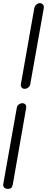

<svg xmlns="http://www.w3.org/2000/svg" viewBox="-40 -852 334 1228"><path d="M127 -160 42 327Q40 336 35 346Q30 356 10 356Q-6 356 -14 346.5Q-22 337 -19 324L67 -160Q69 -176 80.5 -184Q92 -192 103 -192Q114 -192 122 -184Q130 -176 127 -160ZM239 -794 154 -316Q152 -301 141 -292.5Q130 -284 119 -284Q107 -283 99 -292Q91 -301 94 -316L179 -798Q182 -815 193.5 -823.5Q205 -832 215 -832Q226 -832 234.5 -823Q243 -814 239 -794Z"/></svg>

Font: Edu QLD Beginner
Style: Regular
Weight: 400
Designer: Tina and Corey Anderson
Foundry: Google for Education
Version: Version 1.003